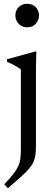

<svg xmlns="http://www.w3.org/2000/svg" viewBox="-20 -738 280 1012"><path d="M123.5 -594Q95.5 -594 78.2 -612.8Q61 -631.5 61 -657Q61 -682.5 78.2 -700.2Q95.5 -718 123.5 -718Q151.5 -718 168.5 -700.2Q185.5 -682.5 185.5 -657Q185.5 -631.5 168.5 -612.8Q151.5 -594 123.5 -594ZM90 -371.5Q84.5 -376.5 73 -383.8Q61.5 -391 47 -398.5Q32.5 -406 17 -412.5V-425.5L164.5 -466.5H171.5L169.5 -380V24.5Q169.5 53.5 167.2 74.5Q165 95.5 157.2 113.5Q149.5 131.5 133.5 150.5Q117.5 169.5 90.2 194.2Q63 219 21.5 254L2.5 233.5Q32.5 201.5 50 179.2Q67.5 157 76 138.2Q84.5 119.5 87.2 99Q90 78.5 90 49.5Z"/></svg>

Font: Newsreader 36pt
Style: Regular
Weight: 400
Designer: Hugues Gentile
Foundry: Production Type
Version: Version 1.003